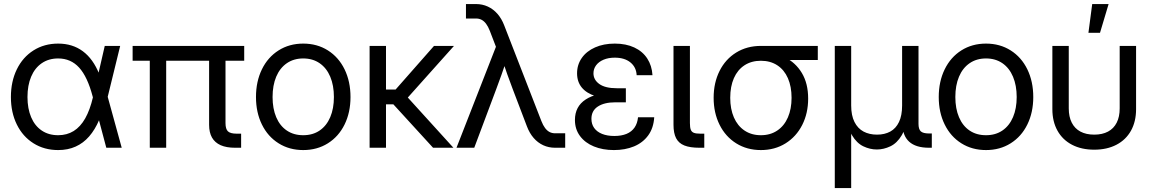

<svg xmlns="http://www.w3.org/2000/svg" viewBox="-20 -748 5833 972"><path d="M35.2 -256.8Q35.2 -335.4 65.2 -397Q95.2 -458.5 149.7 -492.9Q204.1 -527.3 274.4 -527.3Q347.2 -527.3 399.4 -488.5Q451.7 -449.7 482.4 -373H512.2L524.9 -259.3L596.2 0H518.1L449.2 -259.3Q422.9 -359.4 380.6 -405.8Q338.4 -452.1 274.4 -452.1Q226.6 -452.1 191.4 -428Q156.2 -403.8 137.7 -359.9Q119.1 -315.9 119.1 -256.8Q119.1 -198.2 137.7 -154.5Q156.2 -110.8 191.2 -87.2Q226.1 -63.5 274.4 -63.5Q318.8 -63.5 353 -84.7Q387.2 -106 411.4 -148.7Q435.5 -191.4 450.7 -256.3L510.3 -515.6H588.4L524.9 -256.3L512.2 -141.6H482.4Q460.9 -91.3 431.4 -57.4Q401.9 -23.4 362.8 -5.9Q323.7 11.7 274.4 11.7Q204.1 11.7 149.7 -22.5Q95.2 -56.6 65.2 -117.7Q35.2 -178.7 35.2 -256.8Z M1170.4 0Q1126.3 0 1097.1 -12.9Q1067.9 -25.9 1053.2 -51.6Q1038.6 -77.3 1038.6 -116.2V-496.1H1121.6V-125.1Q1121.6 -94.7 1134 -83Q1146.5 -71.3 1178.2 -71.3H1200.7V0ZM738.3 -496.1H821.3V0H738.3ZM651.4 -515.6H1216.3V-440.4H651.4Z M1275.9 -256.8Q1275.9 -335.4 1305.9 -397Q1335.9 -458.5 1390.4 -492.9Q1444.8 -527.3 1515.1 -527.3Q1585.4 -527.3 1639.9 -492.9Q1694.3 -458.5 1724.4 -397Q1754.4 -335.4 1754.4 -256.8Q1754.4 -178.7 1724.4 -117.7Q1694.3 -56.6 1639.9 -22.5Q1585.4 11.7 1515.1 11.7Q1444.8 11.7 1390.4 -22.5Q1335.9 -56.6 1305.9 -117.7Q1275.9 -178.7 1275.9 -256.8ZM1670.4 -256.8Q1670.4 -315.4 1651.9 -359.6Q1633.3 -403.8 1598.1 -428Q1563 -452.1 1515.1 -452.1Q1467.3 -452.1 1432.1 -428Q1397 -403.8 1378.4 -359.9Q1359.9 -315.9 1359.9 -256.8Q1359.9 -198.2 1378.4 -154.5Q1397 -110.8 1431.9 -87.2Q1466.8 -63.5 1515.1 -63.5Q1563.5 -63.5 1598.4 -87.4Q1633.3 -111.3 1651.9 -155Q1670.4 -198.7 1670.4 -256.8Z M1934.1 0H1851.1V-515.6H1934.1ZM2013.7 -219.7H1900.9V-294.9H1982.9L2177.2 -515.6H2278.3ZM1969.2 -222.2 2010.7 -291.5 2275.4 0H2172.4Z M2490.7 -511.2 2459.5 -592.3Q2451.2 -613.8 2440.9 -627.4Q2430.7 -641.1 2418.2 -647.7Q2405.8 -654.3 2389.6 -654.3H2338.9V-727.5H2389.6Q2421.9 -727.5 2449.5 -714.8Q2477.1 -702.1 2498.3 -678Q2519.5 -653.8 2532.7 -619.1L2720.7 -135.3Q2729 -113.8 2739.3 -100.1Q2749.5 -86.4 2762 -79.8Q2774.4 -73.2 2790.5 -73.2H2841.3V0H2790.5Q2757.8 0 2730.2 -12.7Q2702.6 -25.4 2681.6 -49.6Q2660.6 -73.7 2647.5 -108.4L2575.7 -296.9Q2561.5 -334 2547.9 -372.3Q2534.2 -410.6 2522.9 -445.3H2544.9Q2518.6 -366.7 2492.2 -296.9L2380.9 0H2291Z M2890.6 -140.6Q2890.6 -209 2945.1 -244.4Q2999.5 -279.8 3094.7 -279.8H3148.4V-230H3094.7Q3039.1 -230 3006.6 -208.7Q2974.1 -187.5 2974.1 -146.5Q2974.1 -119.6 2988 -100.1Q3002 -80.6 3028.1 -70.1Q3054.2 -59.6 3089.8 -59.6Q3126 -59.6 3151.9 -70.3Q3177.7 -81.1 3192.4 -102.3Q3207 -123.5 3210 -154.3H3292Q3288.6 -99.6 3261.5 -62.5Q3234.4 -25.4 3189.5 -6.8Q3144.5 11.7 3087.9 11.7Q3031.2 11.7 2986.6 -6.6Q2941.9 -24.9 2916.3 -59.3Q2890.6 -93.8 2890.6 -140.6ZM3102.5 -247.6Q3039.1 -247.6 2994.1 -261.7Q2949.2 -275.9 2925.3 -304.9Q2901.4 -334 2901.4 -377Q2901.4 -420.4 2925.3 -454.6Q2949.2 -488.8 2992.7 -508.1Q3036.1 -527.3 3092.3 -527.3Q3148.9 -527.3 3191.2 -507.6Q3233.4 -487.8 3256.8 -451.7Q3280.3 -415.5 3283.2 -367.2H3203.1Q3201.2 -407.7 3171.6 -431.9Q3142.1 -456.1 3092.3 -456.1Q3060.1 -456.1 3035.6 -445.8Q3011.2 -435.5 2997.8 -417.5Q2984.4 -399.4 2984.4 -377Q2984.4 -343.8 3014.4 -322.5Q3044.4 -301.3 3102.5 -301.3H3148.4V-247.6Z M3521.5 0Q3473.1 0 3444.6 -11.5Q3416 -22.9 3402.8 -48.3Q3389.6 -73.7 3389.6 -116.2V-515.6H3472.7V-125Q3472.7 -102.5 3477.1 -91.3Q3481.4 -80.1 3492.4 -75.7Q3503.4 -71.3 3525.4 -71.3H3545.4V0Z M3592.8 -252.9Q3592.8 -329.1 3622.8 -388.9Q3652.8 -448.7 3707.3 -482.2Q3761.7 -515.6 3832 -515.6H4120.1V-444.3H3934.1L3832 -440.4Q3784.2 -440.4 3749 -417.5Q3713.9 -394.5 3695.3 -352.3Q3676.8 -310.1 3676.8 -252.9Q3676.8 -196.3 3695.3 -153.6Q3713.9 -110.8 3749 -87.2Q3784.2 -63.5 3832 -63.5Q3879.9 -63.5 3915 -87.2Q3950.2 -110.8 3968.8 -153.8Q3987.3 -196.8 3987.3 -252.9Q3987.3 -309.6 3968.8 -352.1Q3950.2 -394.5 3915 -417.5Q3879.9 -440.4 3832 -440.4V-484.4Q3899.4 -484.4 3953.6 -457.8Q4007.8 -431.2 4039.6 -378.2Q4071.3 -325.2 4071.3 -249Q4071.3 -174.8 4041.3 -115.5Q4011.2 -56.2 3956.8 -22.2Q3902.3 11.7 3832 11.7Q3761.7 11.7 3707.3 -22.2Q3652.8 -56.2 3622.8 -116.5Q3592.8 -176.8 3592.8 -252.9Z M4206.1 -515.6H4289.1V-213.9Q4289.1 -163.6 4305.7 -130.6Q4322.3 -97.7 4351.6 -82Q4380.9 -66.4 4419.9 -66.4Q4458.5 -66.4 4487.1 -82Q4515.6 -97.7 4531.2 -130.4Q4546.9 -163.1 4546.9 -213.9V-515.6H4629.9V-121.1Q4629.9 -93.8 4641.6 -83Q4653.3 -72.3 4683.6 -72.3H4697.3V0H4683.6Q4616.2 0 4582.5 -30.8Q4548.8 -61.5 4548.8 -121.1V-170.4H4568.8Q4568.8 -103.5 4545.2 -63.5Q4521.5 -23.4 4487.5 -7.3Q4453.6 8.8 4418.9 8.8Q4384.3 8.8 4350.6 -7.3Q4316.9 -23.4 4293.2 -63.5Q4269.5 -103.5 4269.5 -170.4H4289.1V204.1H4206.1Z M4732.4 -256.8Q4732.4 -335.4 4762.5 -397Q4792.5 -458.5 4846.9 -492.9Q4901.4 -527.3 4971.7 -527.3Q5042 -527.3 5096.4 -492.9Q5150.9 -458.5 5180.9 -397Q5210.9 -335.4 5210.9 -256.8Q5210.9 -178.7 5180.9 -117.7Q5150.9 -56.6 5096.4 -22.5Q5042 11.7 4971.7 11.7Q4901.4 11.7 4846.9 -22.5Q4792.5 -56.6 4762.5 -117.7Q4732.4 -178.7 4732.4 -256.8ZM5127 -256.8Q5127 -315.4 5108.4 -359.6Q5089.8 -403.8 5054.7 -428Q5019.5 -452.1 4971.7 -452.1Q4923.8 -452.1 4888.7 -428Q4853.5 -403.8 4835 -359.9Q4816.4 -315.9 4816.4 -256.8Q4816.4 -198.2 4835 -154.5Q4853.5 -110.8 4888.4 -87.2Q4923.3 -63.5 4971.7 -63.5Q5020 -63.5 5054.9 -87.4Q5089.8 -111.3 5108.4 -155Q5127 -198.7 5127 -256.8Z M5307.6 -195.3V-515.6H5390.6V-199.2Q5390.6 -156.7 5405.8 -127Q5420.9 -97.2 5449.7 -81.8Q5478.5 -66.4 5519.5 -66.4Q5560.5 -66.4 5589.4 -81.8Q5618.2 -97.2 5633.3 -127Q5648.4 -156.7 5648.4 -199.2V-515.6H5731.4V-195.3Q5731.4 -132.8 5705.6 -86.4Q5679.7 -40 5631.8 -15.1Q5584 9.8 5519.5 9.8Q5455.1 9.8 5407.2 -15.1Q5359.4 -40 5333.5 -86.4Q5307.6 -132.8 5307.6 -195.3ZM5509.3 -727.5H5592.3L5548.8 -582H5490.2Z"/></svg>

Font: Intratopia Thin
Style: Regular
Weight: 100
Designer: Rasmus Andersson
Foundry: rsms
Version: Version 3.000;Glyphs 3.2.3 (3260)